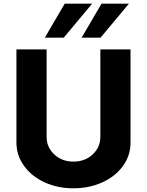

<svg xmlns="http://www.w3.org/2000/svg" viewBox="-20 -1020 804 1050"><path d="M225.1 -814 334 -1000H483.9L328.6 -814ZM426.3 -814 535.2 -1000H685.1L529.8 -814ZM381.3 9.8Q295.4 9.8 223.9 -22.9Q152.3 -55.7 111.1 -113.3Q69.8 -170.9 69.8 -240.2V-750H234.9V-271.5Q234.9 -214.4 277.1 -175.3Q319.3 -136.2 381.3 -136.2Q444.3 -136.2 486.6 -175.3Q528.8 -214.4 528.8 -271.5V-750H693.8V-240.2Q693.8 -170.4 653.1 -113.3Q612.3 -56.2 540.5 -23.2Q468.8 9.8 381.3 9.8Z"/></svg>

Font: Now Alt
Style: Bold
Weight: 700
Designer: Alfredo Marco Pradil
Foundry: Alfredo Marco Pradil
Version: Version 1.002;PS 001.002;hotconv 1.0.88;makeotf.lib2.5.64775